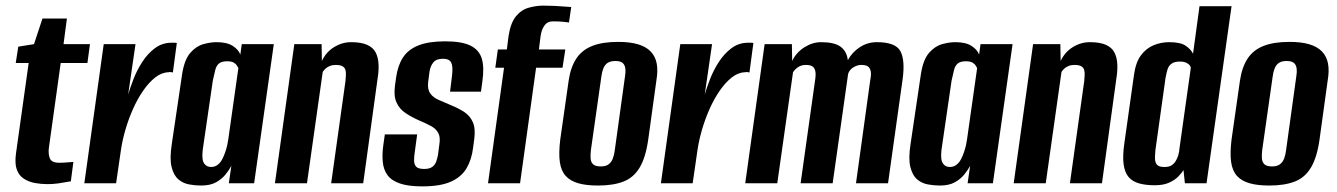

<svg xmlns="http://www.w3.org/2000/svg" viewBox="-20 -652 4756 683"><path d="M149 3Q126 3 104 -1Q82 -5 64.5 -16.5Q47 -28 39.5 -49.5Q32 -71 37 -107L82 -428H36L45 -486L101 -495L131 -586H218L206 -495H300L291 -428H196L154 -127Q151 -106 157 -89.5Q163 -73 191 -73Q204 -73 221 -74.5Q238 -76 241 -76L232 -7Q229 -7 217 -4.5Q205 -2 186.5 0.5Q168 3 149 3Z M280 0 349 -495H462L436 -316Q443 -340 455 -371Q467 -402 486 -431.5Q505 -461 531 -480.5Q557 -500 590 -500Q594 -500 600 -500Q606 -500 609 -499L595 -394Q593 -395 588.5 -395.5Q584 -396 579 -395Q554 -394 531.5 -376Q509 -358 489 -329Q469 -300 453 -264Q437 -228 426 -190Q415 -152 410 -117L393 0Z M695 8Q674 8 652.5 4Q631 0 614.5 -14Q598 -28 590.5 -57.5Q583 -87 591 -139L628 -389Q636 -440 657 -464Q678 -488 703.5 -495Q729 -502 750 -502Q787 -502 807.5 -489Q828 -476 835 -458L840 -495H954L884 0H794L803 -62Q795 -47 782 -31Q769 -15 748.5 -3.5Q728 8 695 8ZM731 -58Q744 -58 754 -65.5Q764 -73 770.5 -85.5Q777 -98 781.5 -111.5Q786 -125 788.5 -136.5Q791 -148 792 -156L828 -410Q826 -413 822.5 -419Q819 -425 811 -429.5Q803 -434 788 -434Q769 -434 759.5 -426.5Q750 -419 746 -404Q742 -389 737 -365L701 -118Q699 -99 700.5 -87.5Q702 -76 707 -69.5Q712 -63 718 -60.5Q724 -58 731 -58Z M958 0 1027 -495H1124L1125 -435Q1140 -467 1168.5 -484.5Q1197 -502 1229 -502Q1265 -502 1286 -492.5Q1307 -483 1316 -466Q1325 -449 1326.5 -425Q1328 -401 1323 -371L1272 0H1158L1209 -364Q1210 -376 1210.5 -386Q1211 -396 1208.5 -404Q1206 -412 1198 -416.5Q1190 -421 1174 -421Q1162 -421 1152.5 -417Q1143 -413 1137 -407Q1131 -401 1128 -396L1072 0Z M1482 11Q1432 11 1402 0.5Q1372 -10 1358 -29.5Q1344 -49 1341.5 -77Q1339 -105 1344 -139L1349 -174H1464L1456 -115Q1453 -97 1453 -82Q1453 -67 1460.5 -59Q1468 -51 1489 -51Q1508 -51 1518 -58.5Q1528 -66 1532 -78Q1536 -90 1538 -101L1543 -139Q1547 -164 1539 -179Q1531 -194 1513.5 -203.5Q1496 -213 1470 -224Q1445 -235 1423 -249.5Q1401 -264 1390.5 -287.5Q1380 -311 1385 -347L1389 -376Q1395 -419 1413.5 -447.5Q1432 -476 1468.5 -490.5Q1505 -505 1564 -505Q1623 -505 1654 -489.5Q1685 -474 1694 -443Q1703 -412 1696 -363L1691 -326H1581L1588 -383Q1592 -416 1585 -429.5Q1578 -443 1556 -443Q1532 -443 1521.5 -430Q1511 -417 1508 -398L1503 -359Q1500 -334 1511 -319Q1522 -304 1543 -295.5Q1564 -287 1586 -277Q1611 -267 1631.5 -253.5Q1652 -240 1662 -217.5Q1672 -195 1667 -157L1663 -127Q1658 -85 1640 -54Q1622 -23 1584.5 -6Q1547 11 1482 11Z M1716 0 1773 -411H1742L1751 -476H1783L1789 -523Q1796 -570 1815 -593.5Q1834 -617 1860.5 -624.5Q1887 -632 1913 -632Q1933 -632 1953.5 -631Q1974 -630 1990.5 -628.5Q2007 -627 2012 -627L2004 -572Q2000 -573 1984 -574.5Q1968 -576 1947 -576Q1927 -576 1916.5 -561Q1906 -546 1903 -523L1897 -476H1991L1981 -411H1887L1830 0Z M2107 8Q2066 8 2037.5 0Q2009 -8 1992.5 -26Q1976 -44 1971.5 -75.5Q1967 -107 1973 -156L2003 -366Q2010 -413 2030 -443.5Q2050 -474 2086.5 -488.5Q2123 -503 2179 -503Q2221 -503 2249.5 -494.5Q2278 -486 2294.5 -469Q2311 -452 2316 -426.5Q2321 -401 2315 -366L2286 -156Q2277 -92 2255.5 -56Q2234 -20 2197.5 -6Q2161 8 2107 8ZM2117 -60Q2135 -60 2145 -67.5Q2155 -75 2160 -88Q2165 -101 2167 -118L2203 -378Q2206 -395 2204.5 -408Q2203 -421 2195 -428Q2187 -435 2169 -435Q2151 -435 2141 -428Q2131 -421 2126 -408Q2121 -395 2119 -378L2082 -118Q2080 -101 2081 -88Q2082 -75 2090 -67.5Q2098 -60 2117 -60Z M2331 0 2400 -495H2513L2487 -316Q2494 -340 2506 -371Q2518 -402 2537 -431.5Q2556 -461 2582 -480.5Q2608 -500 2641 -500Q2645 -500 2651 -500Q2657 -500 2660 -499L2646 -394Q2644 -395 2639.5 -395.5Q2635 -396 2630 -395Q2605 -394 2582.5 -376Q2560 -358 2540 -329Q2520 -300 2504 -264Q2488 -228 2477 -190Q2466 -152 2461 -117L2444 0Z M2631 0 2700 -495H2797L2798 -435Q2812 -465 2841 -483.5Q2870 -502 2901 -502Q2948 -502 2970 -486Q2992 -470 2996 -438Q3011 -466 3038.5 -484Q3066 -502 3099 -502Q3166 -502 3183 -470Q3200 -438 3191 -371L3139 0H3025L3076 -369Q3080 -389 3077 -400.5Q3074 -412 3066 -416.5Q3058 -421 3044 -421Q3029 -421 3015 -412Q3001 -403 2997 -389L2942 0H2828L2880 -370Q2883 -391 2879.5 -402Q2876 -413 2868 -417Q2860 -421 2847 -421Q2831 -421 2819.5 -413.5Q2808 -406 2801 -395L2745 0Z M3323 8Q3302 8 3280.5 4Q3259 0 3242.5 -14Q3226 -28 3218.5 -57.5Q3211 -87 3219 -139L3256 -389Q3264 -440 3285 -464Q3306 -488 3331.5 -495Q3357 -502 3378 -502Q3415 -502 3435.5 -489Q3456 -476 3463 -458L3468 -495H3582L3512 0H3422L3431 -62Q3423 -47 3410 -31Q3397 -15 3376.5 -3.5Q3356 8 3323 8ZM3359 -58Q3372 -58 3382 -65.5Q3392 -73 3398.5 -85.5Q3405 -98 3409.5 -111.5Q3414 -125 3416.5 -136.5Q3419 -148 3420 -156L3456 -410Q3454 -413 3450.5 -419Q3447 -425 3439 -429.5Q3431 -434 3416 -434Q3397 -434 3387.5 -426.5Q3378 -419 3374 -404Q3370 -389 3365 -365L3329 -118Q3327 -99 3328.5 -87.5Q3330 -76 3335 -69.5Q3340 -63 3346 -60.5Q3352 -58 3359 -58Z M3586 0 3655 -495H3752L3753 -435Q3768 -467 3796.5 -484.5Q3825 -502 3857 -502Q3893 -502 3914 -492.5Q3935 -483 3944 -466Q3953 -449 3954.5 -425Q3956 -401 3951 -371L3900 0H3786L3837 -364Q3838 -376 3838.5 -386Q3839 -396 3836.5 -404Q3834 -412 3826 -416.5Q3818 -421 3802 -421Q3790 -421 3780.5 -417Q3771 -413 3765 -407Q3759 -401 3756 -396L3700 0Z M4088 7Q4056 7 4032.5 0.5Q4009 -6 3995 -22Q3981 -38 3977 -68Q3973 -98 3980 -145L4014 -386Q4020 -430 4038.5 -455Q4057 -480 4083.5 -491Q4110 -502 4139 -502Q4179 -502 4197.5 -489.5Q4216 -477 4224 -461L4247 -630H4361L4272 0H4195L4190 -47Q4184 -37 4172 -24.5Q4160 -12 4139.5 -2.5Q4119 7 4088 7ZM4123 -58Q4138 -58 4147 -63.5Q4156 -69 4162 -78.5Q4168 -88 4171.5 -100Q4175 -112 4176 -126Q4186 -197 4196 -268.5Q4206 -340 4216 -410Q4216 -415 4212 -420Q4208 -425 4199.5 -429Q4191 -433 4177 -433Q4158 -433 4147.5 -425.5Q4137 -418 4133 -404.5Q4129 -391 4126 -374L4090 -117Q4089 -104 4088.5 -93Q4088 -82 4091 -74Q4094 -66 4101 -62Q4108 -58 4123 -58Z M4495 8Q4454 8 4425.5 0Q4397 -8 4380.5 -26Q4364 -44 4359.5 -75.5Q4355 -107 4361 -156L4391 -366Q4398 -413 4418 -443.5Q4438 -474 4474.5 -488.5Q4511 -503 4567 -503Q4609 -503 4637.5 -494.5Q4666 -486 4682.5 -469Q4699 -452 4704 -426.5Q4709 -401 4703 -366L4674 -156Q4665 -92 4643.5 -56Q4622 -20 4585.5 -6Q4549 8 4495 8ZM4505 -60Q4523 -60 4533 -67.5Q4543 -75 4548 -88Q4553 -101 4555 -118L4591 -378Q4594 -395 4592.5 -408Q4591 -421 4583 -428Q4575 -435 4557 -435Q4539 -435 4529 -428Q4519 -421 4514 -408Q4509 -395 4507 -378L4470 -118Q4468 -101 4469 -88Q4470 -75 4478 -67.5Q4486 -60 4505 -60Z"/></svg>

Font: Alumni Sans
Style: Bold Italic
Weight: 700
Italic angle: -8°
Designer: Robert E. Leuschke
Foundry: Robert E. Leuschke
Version: Version 1.016